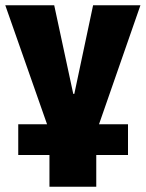

<svg xmlns="http://www.w3.org/2000/svg" viewBox="-43 -526 551 726"><path d="M144 180V60H26V-56H181L142 -36L-23 -506H162L234 -171H238L309 -506H488L323 -32L285 -56H441V60H321V180Z"/></svg>

Font: Nunito Sans 7pt Condensed Black
Style: Regular
Weight: 900
Width: 3
Designer: Vernon Adams
Foundry: Vernon Adams
Version: Version 3.101;gftools[0.9.27]